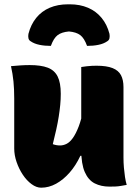

<svg xmlns="http://www.w3.org/2000/svg" viewBox="-20 -858 640 891"><path d="M118 -556Q170 -556 201.5 -544Q233 -532 247.5 -503Q262 -474 262 -423Q262 -397 259.5 -371Q257 -345 252.5 -316.5Q248 -288 241 -256.5Q234 -225 225 -189Q233 -186 241.5 -184.5Q250 -183 259 -183Q274 -183 289 -190.5Q304 -198 318 -217.5Q332 -237 345 -270.5Q358 -304 368 -356L366 -135H353Q332 -90 303 -57Q274 -24 240.5 -5.5Q207 13 171 13Q149 13 126.5 -3.5Q104 -20 86 -47Q68 -74 57 -106Q46 -138 46 -169Q46 -208 46 -246.5Q46 -285 46 -324Q46 -363 46 -401Q46 -445 42.5 -480Q39 -515 31 -551Q52 -553 74 -554.5Q96 -556 118 -556ZM428 -553Q475 -553 502.5 -542Q530 -531 541.5 -509Q553 -487 553 -454Q553 -397 553 -342.5Q553 -288 553 -234Q553 -180 553 -127Q553 -103 555 -80Q557 -57 560 -37Q563 -17 568 0Q556 2 542.5 4.5Q529 7 515.5 7.5Q502 8 488 8Q449 8 419.5 -7Q390 -22 373.5 -59.5Q357 -97 357 -162Q357 -216 357 -280Q357 -344 357 -412Q357 -480 357 -547Q370 -549 382.5 -550.5Q395 -552 406.5 -552.5Q418 -553 428 -553ZM300 -712Q266 -709 247.5 -695Q229 -681 216 -645Q187 -645 163 -650Q139 -655 123 -666Q114 -671 112 -680.5Q110 -690 112 -701Q123 -744 148 -775Q173 -806 210.5 -822Q248 -838 296 -838H304Q351 -838 388.5 -822Q426 -806 451.5 -775Q477 -744 488 -701Q490 -690 488 -680.5Q486 -671 477 -666Q461 -655 437 -650Q413 -645 384 -645Q371 -681 352.5 -695Q334 -709 300 -712Z"/></svg>

Font: Recursive Casual Black
Style: Regular
Weight: 900
Version: Version 1.047